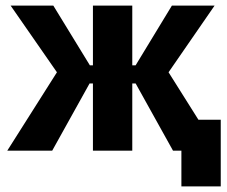

<svg xmlns="http://www.w3.org/2000/svg" viewBox="-20 -540 814 688"><path d="M313 0H454V-241H466L600 0H630V128H771V-111H691L584 -281L749 -520H596L466 -306H454V-520H313V-306H302L171 -520H18L184 -281L6 0H167L301 -241H313Z"/></svg>

Font: Fixel Display Bold
Style: Bold
Weight: 700
Designer: AlfaBravo + MacPaw
Foundry: Kyrylo Tkachov, Marchela Mozhyna, Serhii Makarenko, Maria Weinstein, Zakhar Kryvoshyya
Version: Version 1.211